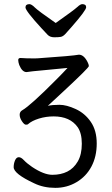

<svg xmlns="http://www.w3.org/2000/svg" viewBox="-20 -745 540 927"><path d="M247 162Q190 162 145 140Q46 94 46 62Q46 45 52.5 29.5Q59 14 71 14Q82 14 95.5 28.5Q109 43 135 61Q192 99 233 99Q274 99 305 83.5Q336 68 355.5 34.5Q375 1 375 -51Q375 -102 355 -131Q318 -183 239 -183Q202 -183 168 -172.5Q134 -162 116 -146Q114 -143 105 -143Q97 -143 86 -159.5Q75 -176 75 -191Q75 -206 88 -213Q128 -236 254 -363Q284 -393 306 -417L171 -404Q154 -403 139.5 -401Q125 -399 108 -397Q87 -397 73 -431Q68 -445 68 -455Q68 -465 79 -465Q106 -463 141 -463Q162 -463 169 -464Q329 -475 361 -481Q385 -481 403 -445Q409 -433 409 -426Q409 -418 293 -310L211 -234Q232 -239 267 -239Q301 -239 345.5 -218.5Q390 -198 418.5 -156.5Q447 -115 447 -52Q447 11 421.5 59Q396 107 349.5 134.5Q303 162 247 162ZM180 -609Q103 -693 103 -709Q103 -725 122 -725Q132 -725 148 -709Q164 -693 249 -634Q337 -696 352.5 -710.5Q368 -725 377 -725Q396 -725 396 -710Q396 -695 324 -613Q306 -592 295 -580.5Q284 -569 273.5 -567Q263 -565 242 -565Q221 -565 209.5 -577.5Q198 -590 180 -609Z"/></svg>

Font: LXGW WenKai Mono TC
Style: Regular
Weight: 400
Designer: LXGW / Fontworks Inc.
Foundry: LXGW / Fontworks Inc.
Version: Version 1.330